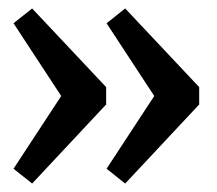

<svg xmlns="http://www.w3.org/2000/svg" viewBox="-20 -547 514 454"><path d="M276 -113 232 -148 367 -354V-286L232 -492L276 -527L451 -341V-300ZM56 -113 12 -148 147 -354V-286L12 -492L56 -527L231 -341V-300Z"/></svg>

Font: Pathway Extreme 28pt SemiBold
Style: Regular
Weight: 600
Designer: Eduardo Rodriguez Tunni
Foundry: Eduardo Rodriguez Tunni
Version: Version 1.001;gftools[0.9.26]